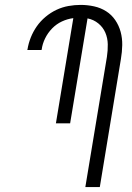

<svg xmlns="http://www.w3.org/2000/svg" viewBox="-20 -763 540 783"><path d="M328 0 416 -531Q420 -557 419.5 -582.5Q419 -608 409.5 -630Q400 -652 381 -667.5Q362 -683 337 -688L266 -260H208L279 -689Q255 -686 232.5 -675.5Q210 -665 192.5 -647Q175 -629 164 -606.5Q153 -584 150 -561L149 -559H91L92 -561Q96 -586 105.5 -610Q115 -634 130 -655.5Q145 -677 166 -694.5Q187 -712 210.5 -723Q234 -734 259 -738.5Q284 -743 309 -743Q337 -743 364 -737Q391 -731 413 -717Q435 -703 450 -681Q465 -659 472 -633Q479 -607 478.5 -579Q478 -551 473 -522L387 0Z"/></svg>

Font: Iosevka Term Curly Light
Style: Italic
Weight: 300
Italic angle: -9°
Designer: Belleve Invis
Foundry: Belleve Invis
Version: Version 32.3.0